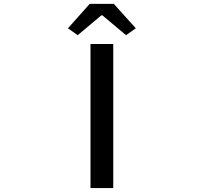

<svg xmlns="http://www.w3.org/2000/svg" viewBox="-20 -961 1040 981"><path d="M442.4 0V-736.3H558.6V0ZM327.1 -816.4 438.5 -941.4H561.5L673.8 -816.4L624 -781.2L502.9 -882.8H498L377 -781.2Z"/></svg>

Font: Gen Shin Gothic Monospace Medium
Style: Regular
Weight: 500
Designer: [Source Han Sans]
Ryoko NISHIZUKA  (kana & ideographs); Paul D. Hunt (Latin, Greek & Cyrillic); Wenlong ZHANG  (bopomofo
Version: Version 1.002.20150607